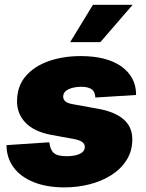

<svg xmlns="http://www.w3.org/2000/svg" viewBox="-20 -789 624 819"><path d="M254.9 10.3Q179.2 10.3 123.8 -12Q68.4 -34.2 38.6 -74.2Q8.8 -114.3 7.8 -167Q7.8 -168 7.8 -168.7Q7.8 -169.4 7.8 -169.9L190.4 -182.1Q193.8 -150.4 209.5 -136.5Q225.1 -122.6 265.6 -122.6Q282.2 -122.6 299.6 -126Q316.9 -129.4 329.3 -138.2Q341.8 -147 341.8 -162.6Q341.8 -175.3 330.3 -183.6Q318.8 -191.9 291 -196.8L197.3 -213.9Q126 -227.5 89.4 -265.1Q52.7 -302.7 52.7 -356.4Q52.7 -421.4 89.8 -464.4Q127 -507.3 188.7 -528.6Q250.5 -549.8 323.7 -549.8Q435.1 -549.8 497.1 -505.9Q559.1 -461.9 560.5 -388.2Q560.5 -387.2 560.3 -386Q560.1 -384.8 560.1 -383.8L386.7 -373Q385.3 -399.4 369.6 -409.2Q354 -418.9 325.2 -418.9Q309.6 -418.9 292 -415Q274.4 -411.1 262 -401.9Q249.5 -392.6 249.5 -376Q249.5 -366.2 257.6 -357.7Q265.6 -349.1 289.6 -344.7L397.5 -325.2Q469.7 -312.5 507.1 -280Q544.4 -247.6 544.4 -194.8Q544.4 -145 520.3 -106.7Q496.1 -68.4 455.1 -42.2Q414.1 -16.1 362.3 -2.9Q310.5 10.3 254.9 10.3ZM279.3 -609.4 376.5 -768.6H545.9L408.2 -609.4Z"/></svg>

Font: Inter 16pt Black
Style: Italic
Weight: 900
Italic angle: -9.3988°
Version: Version 4.001;git-66647c0bb